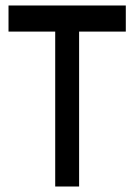

<svg xmlns="http://www.w3.org/2000/svg" viewBox="-20 -679 488 699"><path d="M438 -659V-564H268V0H181V-564H11V-659Z"/></svg>

Font: lsinhala85
Style: Book
Weight: 400
Designer: Jelle Bosma - Monotype Design Team
Foundry: Monotype Imaging Inc.
Version: Version 2.003